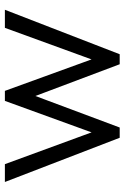

<svg xmlns="http://www.w3.org/2000/svg" viewBox="118 -628 510 786"><g transform="rotate(-90 373.0 -235.0)"><path d="M202 0 21 -470H94L237 -80L211 -79L353 -470H394L536 -79L510 -80L652 -470H726L544 0H503L358 -385H388L244 0Z"/></g></svg>

Font: Outfit-Light
Style: Regular
Weight: 300
Designer: Rodrigo Fuenzalida
Foundry: fragTYPE
Version: Version 1.000